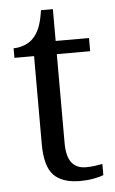

<svg xmlns="http://www.w3.org/2000/svg" viewBox="-50 -694 444 740"><g transform="rotate(-5 172.0 -324.5)"><path d="M231 10Q161 10 128 -24.5Q95 -59 95 -145V-485H19V-522Q40 -522 61 -530Q82 -538 96 -553Q111 -568 121 -593Q131 -618 137 -659H183V-536H312V-485H183V-142Q183 -89 202 -65Q221 -41 257 -41Q275 -41 290 -43Q305 -45 321 -48V-5Q307 1 282 5.5Q257 10 231 10Z"/></g></svg>

Font: Noto Serif Hentaigana
Style: Regular
Weight: 400
Designer: Kazuhiro Yamada
Foundry: nipponia
Version: Version 1.000; ttfautohint (v1.8.4.7-5d5b)